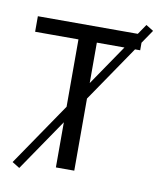

<svg xmlns="http://www.w3.org/2000/svg" viewBox="-83 -767 715 864"><g transform="rotate(10 275.0 -335.5)"><path d="M64 31 30 10 516 -702 550 -681ZM226 0V-585H28V-656H508V-585H310V0Z"/></g></svg>

Font: Source Sans 3 ExtraLight
Style: Regular
Weight: 400
Version: Version 3.052;hotconv 1.1.0;makeotfexe 2.6.0